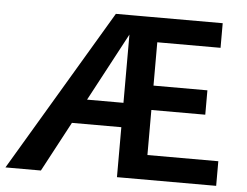

<svg xmlns="http://www.w3.org/2000/svg" viewBox="-59 -718 998 777"><g transform="rotate(5 440.5 -329.0)"><path d="M-10 0 381 -658H485L134 0ZM197 -203 250 -302H502V-203ZM502 -283V-382H777V-283ZM443 0V-658H815V-558H558V-100H846V0Z"/></g></svg>

Font: Ysabeau
Style: Bold
Weight: 700
Designer: Christian Thalmann (Catharsis Fonts)
Version: Version 2.000;gftools[0.9.27.dev2+g8671c4b]